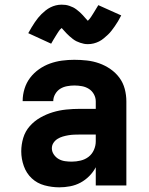

<svg xmlns="http://www.w3.org/2000/svg" viewBox="-20 -794 640 822"><path d="M234 8Q202 8 170.5 -0.5Q139 -9 116 -30.5Q93 -52 82 -83Q71 -114 71 -146Q71 -175 79.5 -203.5Q88 -232 107.5 -254Q127 -276 152.5 -290.5Q178 -305 206 -313.5Q234 -322 263.5 -325Q293 -328 322 -328H390V-360Q390 -376 382 -390.5Q374 -405 360.5 -413.5Q347 -422 331 -425Q315 -428 298 -428Q283 -428 267 -425Q251 -422 238 -414Q225 -406 216.5 -391.5Q208 -377 208 -361H77Q77 -361 77 -361Q77 -361 77 -362Q77 -388 85 -414Q93 -440 109 -461Q125 -482 147 -497.5Q169 -513 194 -522Q219 -531 245.5 -534.5Q272 -538 298 -538Q325 -538 352 -535Q379 -532 404.5 -523Q430 -514 452.5 -498.5Q475 -483 491 -461.5Q507 -440 514 -413.5Q521 -387 521 -360V0H390V-78Q379 -57 362 -40Q345 -23 324.5 -12Q304 -1 280.5 3.5Q257 8 234 8ZM287 -102Q306 -102 325 -106.5Q344 -111 359 -122.5Q374 -134 382 -152Q390 -170 390 -189V-218H322Q310 -218 297.5 -217.5Q285 -217 273 -215Q261 -213 249 -209.5Q237 -206 226.5 -199.5Q216 -193 209 -182.5Q202 -172 202 -159Q202 -145 210.5 -132.5Q219 -120 231.5 -113Q244 -106 258.5 -104Q273 -102 287 -102ZM356 -605Q347 -605 339.5 -606.5Q332 -608 323 -611Q314 -614 307 -617.5Q300 -621 292 -627Q284 -633 277.5 -639Q271 -645 265.5 -650.5Q260 -656 254 -663Q248 -670 244 -674Q239 -670 236.5 -667Q234 -664 231 -659.5Q228 -655 224.5 -649.5Q221 -644 217 -637.5Q213 -631 208.5 -623.5Q204 -616 199 -607L101 -652Q108 -665 115 -676.5Q122 -688 129 -698.5Q136 -709 143 -717.5Q150 -726 157.5 -733.5Q165 -741 175 -749Q185 -757 196 -762.5Q207 -768 219 -771Q231 -774 244 -774Q253 -774 260.5 -773Q268 -772 277 -769Q286 -766 293 -762.5Q300 -759 308 -753Q316 -747 322.5 -741Q329 -735 334.5 -729Q340 -723 345.5 -716.5Q351 -710 356 -705Q361 -710 363.5 -713Q366 -716 369 -720.5Q372 -725 375.5 -730.5Q379 -736 383 -742.5Q387 -749 391.5 -756.5Q396 -764 401 -772L499 -728Q492 -714 485 -702.5Q478 -691 471 -681Q464 -671 457 -662Q450 -653 442.5 -646Q435 -639 425 -630.5Q415 -622 404 -616.5Q393 -611 381 -608Q369 -605 356 -605Z"/></svg>

Font: Iosevka Curly XBdEx
Style: Regular
Weight: 800
Width: 7
Monospace: yes
Designer: Belleve Invis
Foundry: Belleve Invis
Version: Version 11.1.0; ttfautohint (v1.8.3)